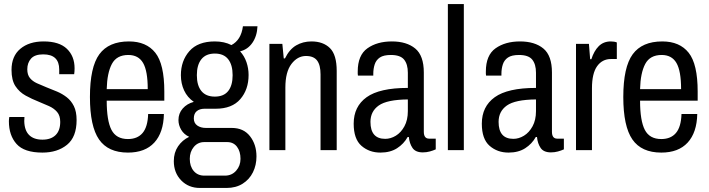

<svg xmlns="http://www.w3.org/2000/svg" viewBox="-20 -743 3508 950"><path d="M190 12Q100 12 62 -30.5Q24 -73 24 -143Q24 -148 24.5 -153.5Q25 -159 26 -164H101Q101 -158 100.5 -153.5Q100 -149 100 -144Q101 -98 124 -75Q147 -52 190 -52Q232 -52 255 -74.5Q278 -97 278 -140Q278 -171 262.5 -189Q247 -207 222.5 -218Q198 -229 171 -240Q138 -253 107 -270Q76 -287 56.5 -316.5Q37 -346 37 -397Q37 -465 80.5 -501.5Q124 -538 196 -538Q273 -538 311 -501.5Q349 -465 349 -405Q349 -398 348.5 -390Q348 -382 347 -376H273V-399Q273 -474 194 -474Q152 -474 133.5 -453Q115 -432 115 -400Q115 -373 128 -357Q141 -341 163 -331Q185 -321 210 -311Q236 -301 262 -290Q288 -279 310 -262Q332 -245 345.5 -218Q359 -191 359 -149Q359 -65 311.5 -26.5Q264 12 190 12Z M613 12Q515 12 470 -53Q425 -118 425 -263Q425 -411 471.5 -474.5Q518 -538 618 -538Q704 -538 748.5 -482Q793 -426 793 -290V-245H508Q508 -146 531.5 -100.5Q555 -55 613 -55Q660 -55 685.5 -85Q711 -115 713 -179H791Q789 -87 743.5 -37.5Q698 12 613 12ZM508 -302H711Q711 -392 688 -431.5Q665 -471 615 -471Q557 -471 533.5 -426.5Q510 -382 508 -302Z M969 187Q913 187 876.5 149.5Q840 112 840 54Q840 12 861 -19Q882 -50 916 -66Q890 -78 876.5 -101Q863 -124 863 -149Q863 -182 884 -206Q905 -230 939 -239Q907 -261 891 -295.5Q875 -330 875 -371Q875 -442 917 -490Q959 -538 1043 -538Q1090 -538 1125 -520Q1173 -545 1182 -613H1254Q1252 -565 1229 -531.5Q1206 -498 1168 -489Q1189 -466 1199.5 -435.5Q1210 -405 1210 -372Q1210 -300 1169 -252.5Q1128 -205 1047 -205H992Q968 -205 953.5 -193Q939 -181 939 -157Q939 -134 956 -122Q973 -110 999 -110H1127Q1185 -110 1217 -69Q1249 -28 1249 31Q1249 74 1231.5 109.5Q1214 145 1180.5 166Q1147 187 1101 187ZM1043 -265Q1087 -265 1109 -292.5Q1131 -320 1131 -371Q1131 -422 1109 -450Q1087 -478 1043 -478Q999 -478 976.5 -450Q954 -422 954 -371Q954 -320 976.5 -292.5Q999 -265 1043 -265ZM991 126H1093Q1127 126 1148.5 101.5Q1170 77 1170 43Q1170 6 1152.5 -17Q1135 -40 1104 -40H991Q959 -40 939 -16Q919 8 919 43Q919 80 938.5 103Q958 126 991 126Z M1313 0V-526H1377L1384 -454H1390Q1412 -499 1445.5 -518.5Q1479 -538 1521 -538Q1579 -538 1612.5 -505Q1646 -472 1646 -392V0H1566V-375Q1566 -421 1549 -443.5Q1532 -466 1494 -466Q1452 -466 1422 -426.5Q1392 -387 1392 -310V0Z M1862 12Q1807 12 1768.5 -21.5Q1730 -55 1730 -131Q1730 -216 1794 -262Q1858 -308 1998 -308V-383Q1998 -425 1979.5 -448Q1961 -471 1914 -471Q1878 -471 1859.5 -458.5Q1841 -446 1834 -424.5Q1827 -403 1827 -378V-369H1751Q1750 -373 1750 -378Q1750 -383 1750 -389Q1750 -470 1798 -504Q1846 -538 1919 -538Q1992 -538 2034.5 -503Q2077 -468 2077 -384V-91Q2077 -57 2103 -57H2136V-4Q2123 2 2106.5 6.5Q2090 11 2072 11Q2036 11 2021 -11Q2006 -33 2003 -65H1997Q1978 -31 1944.5 -9.5Q1911 12 1862 12ZM1886 -56Q1913 -56 1938.5 -71.5Q1964 -87 1981 -118Q1998 -149 1998 -193V-251Q1895 -250 1854 -221Q1813 -192 1813 -140Q1813 -56 1886 -56Z M2196 0V-723H2275V0Z M2496 12Q2441 12 2402.5 -21.5Q2364 -55 2364 -131Q2364 -216 2428 -262Q2492 -308 2632 -308V-383Q2632 -425 2613.5 -448Q2595 -471 2548 -471Q2512 -471 2493.5 -458.5Q2475 -446 2468 -424.5Q2461 -403 2461 -378V-369H2385Q2384 -373 2384 -378Q2384 -383 2384 -389Q2384 -470 2432 -504Q2480 -538 2553 -538Q2626 -538 2668.5 -503Q2711 -468 2711 -384V-91Q2711 -57 2737 -57H2770V-4Q2757 2 2740.5 6.5Q2724 11 2706 11Q2670 11 2655 -11Q2640 -33 2637 -65H2631Q2612 -31 2578.5 -9.5Q2545 12 2496 12ZM2520 -56Q2547 -56 2572.5 -71.5Q2598 -87 2615 -118Q2632 -149 2632 -193V-251Q2529 -250 2488 -221Q2447 -192 2447 -140Q2447 -56 2520 -56Z M2830 0V-526H2894L2900 -450H2906Q2919 -491 2942.5 -514.5Q2966 -538 3002 -538Q3020 -538 3032 -533V-451H3003Q2960 -451 2934.5 -415.5Q2909 -380 2909 -306V0Z M3252 12Q3154 12 3109 -53Q3064 -118 3064 -263Q3064 -411 3110.5 -474.5Q3157 -538 3257 -538Q3343 -538 3387.5 -482Q3432 -426 3432 -290V-245H3147Q3147 -146 3170.5 -100.5Q3194 -55 3252 -55Q3299 -55 3324.5 -85Q3350 -115 3352 -179H3430Q3428 -87 3382.5 -37.5Q3337 12 3252 12ZM3147 -302H3350Q3350 -392 3327 -431.5Q3304 -471 3254 -471Q3196 -471 3172.5 -426.5Q3149 -382 3147 -302Z"/></svg>

Font: Archivo Condensed
Style: Regular
Weight: 400
Width: 3
Designer: Hector Gatti
Foundry: Omnibus-Type
Version: Version 2.001; ttfautohint (v1.8.3)